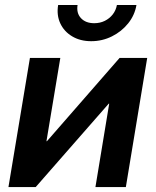

<svg xmlns="http://www.w3.org/2000/svg" viewBox="-20 -757 630 777"><path d="M489.3 0H366.2L421.9 -337.4H419.9L124.5 0H14.2L101.1 -522.5H224.1L168 -185.5H169.9L463.9 -522.5H575.7ZM349.1 -590.3Q304.7 -590.3 272 -609.9Q239.3 -629.4 223.9 -662.6Q208.5 -695.8 215.3 -736.8H293.9Q288.6 -704.1 307.6 -683.6Q326.7 -663.1 361.3 -663.1Q384.8 -663.1 404.1 -672.6Q423.3 -682.1 436.3 -698.7Q449.2 -715.3 453.1 -736.8H532.2Q525.4 -695.8 498.8 -662.6Q472.2 -629.4 433.1 -609.9Q394 -590.3 349.1 -590.3Z"/></svg>

Font: Inter 28pt SemiBold
Style: Italic
Weight: 600
Italic angle: -9.3988°
Designer: Rasmus Andersson
Foundry: rsms
Version: Version 4.001;git-66647c0bb